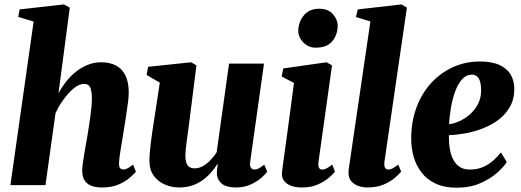

<svg xmlns="http://www.w3.org/2000/svg" viewBox="-20 -837 2357 868"><path d="M442 10.5Q406 10.5 386.2 0Q366.5 -10.5 359 -27.8Q351.5 -45 351.5 -66.5Q351.5 -77 353.8 -93.8Q356 -110.5 359.2 -131.2Q362.5 -152 366.5 -174Q370.5 -196 374 -216Q377.5 -237.5 381.2 -261Q385 -284.5 388.2 -308.2Q391.5 -332 393.5 -354.2Q395.5 -376.5 395.5 -394.5Q395 -419 391.2 -432.8Q387.5 -446.5 379.8 -452Q372 -457.5 358.5 -457.5Q343 -457.5 325.5 -446.2Q308 -435 290.8 -416.2Q273.5 -397.5 257.8 -374Q242 -350.5 231 -325.5L185.5 0H27L132 -739.5L62.5 -760.5L69 -794.5L268.5 -817L295.5 -802.5L244.5 -416Q259.5 -443.5 279.5 -468.8Q299.5 -494 324.2 -513.5Q349 -533 377.5 -544.2Q406 -555.5 437.5 -555.5Q475.5 -555.5 503.5 -541.2Q531.5 -527 546.8 -496.5Q562 -466 562 -417.5Q562 -399.5 558 -369.5Q554 -339.5 549 -306.8Q544 -274 539.5 -247Q536.5 -228.5 533.2 -208Q530 -187.5 526.5 -167.5Q523 -147.5 520.8 -129.8Q518.5 -112 518 -98.5Q518 -80.5 524.2 -75.5Q530.5 -70.5 537 -70.5Q545.5 -70.5 555.2 -75.2Q565 -80 581.5 -93L594.5 -60.5Q587.5 -52 568.2 -34.8Q549 -17.5 517.5 -3.5Q486 10.5 442 10.5Z M789 10.5Q757.5 10.5 727 -2Q696.5 -14.5 676.2 -41Q656 -67.5 655.5 -110Q655.5 -127 657.2 -147.8Q659 -168.5 661.8 -191.2Q664.5 -214 668 -237.5Q671.5 -261 675 -283.5L702.5 -463.5L643 -498L649.5 -535L844 -555.5L868 -541.5L836 -287.5Q833.5 -266 830.2 -243.5Q827 -221 824.2 -200.2Q821.5 -179.5 819.8 -162.8Q818 -146 818 -136.5Q818 -115 822.2 -101.8Q826.5 -88.5 835.8 -82.2Q845 -76 860.5 -76Q880 -76 898.5 -86.8Q917 -97.5 932.5 -114.2Q948 -131 959.5 -148.5L1015.5 -549.5H1173.5L1111 -105.5Q1108.5 -87 1114.5 -78.8Q1120.5 -70.5 1130.5 -70.5Q1139.5 -70.5 1148.8 -75.2Q1158 -80 1174.5 -92.5L1188 -61Q1180.5 -49.5 1161.2 -32.8Q1142 -16 1113 -2.8Q1084 10.5 1047 10.5Q1006.5 10.5 985.8 -4.2Q965 -19 961 -44.5Q960.5 -48.5 960.5 -54Q960.5 -59.5 961 -66.2Q961.5 -73 962.5 -80.2Q963.5 -87.5 964.5 -94L962.5 -95Q950.5 -76 934.2 -57.2Q918 -38.5 896.8 -23Q875.5 -7.5 849 1.5Q822.5 10.5 789 10.5Z M1344.5 10.5Q1314.5 10.5 1293.2 1.8Q1272 -7 1262 -22.8Q1252 -38.5 1255 -60Q1257 -79 1261.2 -107.8Q1265.5 -136.5 1270.5 -174.5Q1275.5 -212.5 1281.8 -257.8Q1288 -303 1294.8 -354.5Q1301.5 -406 1309 -462L1253.5 -491L1260.5 -527.5L1456 -555.5L1481 -541.5L1420 -106Q1417.5 -88 1421.8 -79.2Q1426 -70.5 1436.5 -70.5Q1446 -70.5 1456 -75.5Q1466 -80.5 1482 -93L1494.5 -61Q1486.5 -50.5 1467.2 -33.8Q1448 -17 1417.5 -3.2Q1387 10.5 1344.5 10.5ZM1407.5 -621.5Q1373.5 -621.5 1350.2 -646.2Q1327 -671 1328.5 -701.5Q1330.5 -741 1355 -769.2Q1379.5 -797.5 1423.5 -797.5Q1463.5 -797.5 1485.2 -772.8Q1507 -748 1506.5 -719Q1506 -679.5 1482.2 -650.5Q1458.5 -621.5 1407.5 -621.5Z M1718 -106Q1716 -88.5 1720.2 -79.5Q1724.5 -70.5 1735.5 -70.5Q1743.5 -70.5 1753 -74.8Q1762.5 -79 1780.5 -93L1793.5 -61Q1784 -49.5 1764.8 -32.8Q1745.5 -16 1714.5 -2.8Q1683.5 10.5 1639.5 10.5Q1620 10.5 1600.5 3.8Q1581 -3 1568.2 -17.5Q1555.5 -32 1555.5 -56Q1555.5 -61.5 1556.2 -69Q1557 -76.5 1558 -84Q1559 -91.5 1560 -96L1654.5 -740L1589 -760L1597.5 -794.5L1795 -817L1819.5 -802.5Z M2271 -104.5Q2258 -83.5 2227.8 -56.2Q2197.5 -29 2151.5 -8.8Q2105.5 11.5 2044.5 11.5Q1988.5 11.5 1949.2 -7Q1910 -25.5 1885.8 -57Q1861.5 -88.5 1850.2 -127.8Q1839 -167 1839 -207.5Q1838.5 -284 1861.8 -348.2Q1885 -412.5 1927.2 -459.5Q1969.5 -506.5 2026.5 -532.8Q2083.5 -559 2150 -559Q2204 -559 2238 -543.2Q2272 -527.5 2288 -500.8Q2304 -474 2305 -440.5Q2306 -392.5 2287 -357.2Q2268 -322 2235.8 -297.2Q2203.5 -272.5 2164 -257Q2124.5 -241.5 2084.2 -234.2Q2044 -227 2009.5 -226Q2009 -189 2014.2 -160.2Q2019.5 -131.5 2031.2 -111.5Q2043 -91.5 2060.8 -81Q2078.5 -70.5 2102.5 -70.5Q2139 -70.5 2165.8 -82.8Q2192.5 -95 2211.8 -113Q2231 -131 2244.5 -148ZM2114.5 -499.5Q2087.5 -499.5 2068.5 -478Q2049.5 -456.5 2037.2 -422.2Q2025 -388 2018.5 -349.2Q2012 -310.5 2010 -275.5Q2026.5 -277 2046.2 -284.5Q2066 -292 2085.5 -305.2Q2105 -318.5 2121.2 -337.2Q2137.5 -356 2146.8 -380.2Q2156 -404.5 2155 -434Q2154 -468 2143.5 -483.8Q2133 -499.5 2114.5 -499.5Z"/></svg>

Font: Merriweather 48pt Black
Style: Italic
Weight: 900
Italic angle: -7.8°
Version: Version 2.101